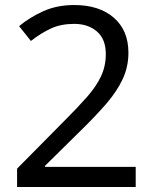

<svg xmlns="http://www.w3.org/2000/svg" viewBox="-20 -744 612 764"><path d="M520 0H48V-73L235 -262Q289 -316 326 -358Q363 -400 382 -440.5Q401 -481 401 -529Q401 -588 366 -618.5Q331 -649 275 -649Q223 -649 183.5 -631Q144 -613 103 -581L56 -640Q98 -675 152.5 -699.5Q207 -724 275 -724Q375 -724 433 -673.5Q491 -623 491 -534Q491 -478 468 -429Q445 -380 404 -332.5Q363 -285 308 -231L159 -84V-80H520Z"/></svg>

Font: Noto Sans Ugaritic
Style: Regular
Weight: 400
Designer: Monotype Design Team
Foundry: Monotype Imaging Inc.
Version: Version 2.001; ttfautohint (v1.8.4.7-5d5b)